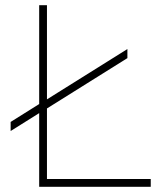

<svg xmlns="http://www.w3.org/2000/svg" viewBox="-20 -720 601 740"><path d="M21 -250 131 -319V-700H161V-337L471 -531V-496L161 -302V-30H561V0H131V-284L21 -215Z"/></svg>

Font: Metropolitano Thin
Style: Regular
Weight: 250
Designer: Fonts by Alex Slobzheninov & Chris M. Simpson / Changes by Cristiano Sobral
Foundry: Fonts by Alex Slobzheninov & Chris M. Simpson / Changes by Cristiano Sobral
Version: Version 1.00;August 30, 2020;FontCreator 13.0.0.2681 64-bit